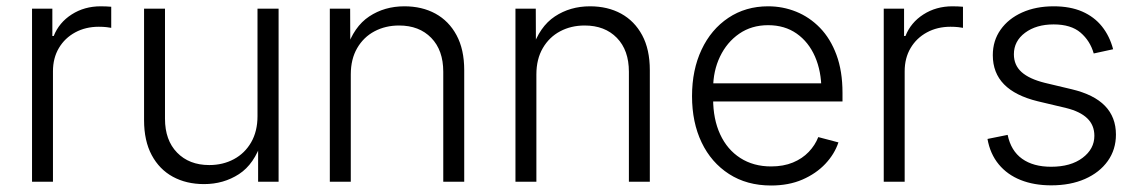

<svg xmlns="http://www.w3.org/2000/svg" viewBox="-20 -568 3560 600"><path d="M80.1 0V-541H143.6V-455.6H147.9Q164.6 -497.6 204.1 -522.9Q243.7 -548.3 294.9 -548.3Q303.2 -548.3 312.3 -547.9Q321.3 -547.4 327.6 -546.9V-481Q323.7 -481.9 312.7 -483.2Q301.8 -484.4 288.6 -484.4Q247.6 -484.4 215.1 -466.8Q182.6 -449.2 164.1 -418Q145.5 -386.7 145.5 -345.2V0Z M617.7 7.3Q562.5 7.3 520.3 -15.6Q478 -38.6 454.1 -83.3Q430.2 -127.9 430.2 -192.4V-541H495.6V-196.8Q495.6 -129.9 533.4 -91.1Q571.3 -52.2 633.8 -52.2Q676.8 -52.2 710.9 -70.6Q745.1 -88.9 764.9 -123.3Q784.7 -157.7 784.7 -205.1V-541H850.6V0H786.6V-126.5H797.9Q774.9 -55.2 726.8 -23.9Q678.7 7.3 617.7 7.3Z M1076.2 -335.4V0H1010.7V-541H1074.2L1074.7 -414.6H1063Q1085.9 -484.9 1133.8 -516.6Q1181.6 -548.3 1243.7 -548.3Q1298.8 -548.3 1340.8 -525.4Q1382.8 -502.4 1406.7 -458Q1430.7 -413.6 1430.7 -348.6V0H1365.2V-343.8Q1365.2 -411.1 1327.6 -449.7Q1290 -488.3 1227.1 -488.3Q1184.6 -488.3 1150.4 -470.2Q1116.2 -452.1 1096.2 -417.7Q1076.2 -383.3 1076.2 -335.4Z M1656.2 -335.4V0H1590.8V-541H1654.3L1654.8 -414.6H1643.1Q1666 -484.9 1713.9 -516.6Q1761.7 -548.3 1823.7 -548.3Q1878.9 -548.3 1920.9 -525.4Q1962.9 -502.4 1986.8 -458Q2010.7 -413.6 2010.7 -348.6V0H1945.3V-343.8Q1945.3 -411.1 1907.7 -449.7Q1870.1 -488.3 1807.1 -488.3Q1764.6 -488.3 1730.5 -470.2Q1696.3 -452.1 1676.3 -417.7Q1656.2 -383.3 1656.2 -335.4Z M2389.6 11.7Q2314 11.7 2258.3 -24.2Q2202.6 -60.1 2172.6 -122.8Q2142.6 -185.5 2142.6 -267.6Q2142.6 -349.6 2172.4 -412.8Q2202.1 -476.1 2256.1 -512.2Q2310.1 -548.3 2380.4 -548.3Q2426.3 -548.3 2468 -531.5Q2509.8 -514.6 2542.5 -481Q2575.2 -447.3 2594 -396.5Q2612.8 -345.7 2612.8 -278.3V-251H2184.1V-307.6H2577.1L2546.9 -286.6Q2546.9 -345.2 2526.9 -391.1Q2506.8 -437 2469.5 -463.1Q2432.1 -489.3 2380.4 -489.3Q2328.6 -489.3 2290 -462.6Q2251.5 -436 2230 -391.1Q2208.5 -346.2 2208.5 -291.5V-259.3Q2208.5 -195.8 2230.5 -148.2Q2252.4 -100.6 2293.5 -74.2Q2334.5 -47.9 2389.6 -47.9Q2428.2 -47.9 2457.8 -60.1Q2487.3 -72.3 2507.3 -93.3Q2527.3 -114.3 2537.1 -139.6L2600.1 -123Q2587.9 -86.4 2559.1 -55.9Q2530.3 -25.4 2487.5 -6.8Q2444.8 11.7 2389.6 11.7Z M2741.7 0V-541H2805.2V-455.6H2809.6Q2826.2 -497.6 2865.7 -522.9Q2905.3 -548.3 2956.5 -548.3Q2964.8 -548.3 2973.9 -547.9Q2982.9 -547.4 2989.3 -546.9V-481Q2985.4 -481.9 2974.4 -483.2Q2963.4 -484.4 2950.2 -484.4Q2909.2 -484.4 2876.7 -466.8Q2844.2 -449.2 2825.7 -418Q2807.1 -386.7 2807.1 -345.2V0Z M3265.1 11.2Q3211.4 11.2 3169.7 -5.4Q3127.9 -22 3101.1 -54.4Q3074.2 -86.9 3065.9 -133.8L3128.9 -146.5Q3139.2 -96.7 3174.1 -71.8Q3209 -46.9 3264.6 -46.9Q3326.2 -46.9 3363 -74.7Q3399.9 -102.5 3399.9 -143.6Q3399.9 -176.8 3377.7 -198.2Q3355.5 -219.7 3311.5 -230.5L3223.1 -251.5Q3152.8 -268.6 3117.7 -304.4Q3082.5 -340.3 3082.5 -395.5Q3082.5 -440.9 3106.9 -475.3Q3131.3 -509.8 3174.3 -529.1Q3217.3 -548.3 3272.5 -548.3Q3324.2 -548.3 3361.8 -532Q3399.4 -515.6 3423.6 -485.4Q3447.8 -455.1 3458.5 -414.1L3397.9 -400.9Q3386.7 -440.4 3356.7 -466.1Q3326.7 -491.7 3272.5 -491.7Q3218.3 -491.7 3183.3 -465.6Q3148.4 -439.5 3148.4 -398.4Q3148.4 -364.3 3172.4 -342.8Q3196.3 -321.3 3245.1 -309.1L3329.1 -289.1Q3398.9 -272.5 3433.1 -237.1Q3467.3 -201.7 3467.3 -147.5Q3467.3 -100.6 3441.7 -64.7Q3416 -28.8 3370.6 -8.8Q3325.2 11.2 3265.1 11.2Z"/></svg>

Font: Inter 17pt Light
Style: Regular
Weight: 300
Version: Version 4.001;git-66647c0bb